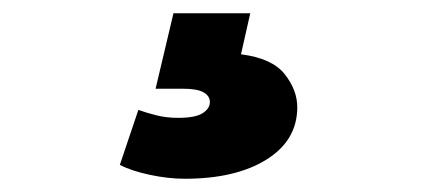

<svg xmlns="http://www.w3.org/2000/svg" viewBox="-20 -30 640 290"><path d="M259 240Q234 240 206 234Q178 228 161 219L189 136Q200 140 215.5 144Q231 148 249 148Q275 148 286 141Q297 134 297 124Q297 115 287.5 109.5Q278 104 256 104H215L242 -10H358L344 52Q391 58 410 82Q429 106 429 132Q429 182 382.5 211Q336 240 259 240Z"/></svg>

Font: MOST Montserrat Black
Style: Regular
Weight: 900
Designer: Julieta Ulanovsky
Foundry: Julieta Ulanovsky
Version: Version 8.000;March 11, 2024;FontCreator 15.0.0.2926 64-bit